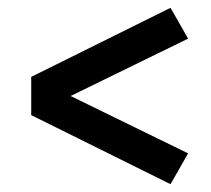

<svg xmlns="http://www.w3.org/2000/svg" viewBox="-20 -586 540 492"><path d="M417 -114 60 -291V-389L417 -566L462 -487L161 -340L462 -193Z"/></svg>

Font: Zed Sans Semibold
Style: Regular
Weight: 600
Designer: Belleve Invis
Foundry: Belleve Invis
Version: Version 1.0.0; ttfautohint (v1.8.4)